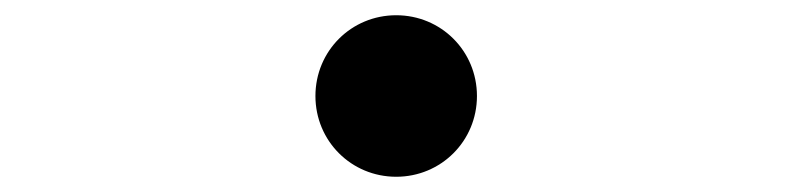

<svg xmlns="http://www.w3.org/2000/svg" viewBox="-20 -506 1040 252"><path d="M500 -486C441 -486 394 -439 394 -380C394 -321 441 -274 500 -274C559 -274 606 -321 606 -380C606 -439 559 -486 500 -486Z"/></svg>

Font: Noto Sans Mono CJK HK
Style: Regular
Weight: 400
Designer: Ryoko NISHIZUKA 西塚涼子 (kana, bopomofo & ideographs); Paul D. Hunt (Latin, Greek & Cyrillic); Sandoll Communications 산돌커뮤니
Foundry: Adobe
Version: Version 2.004;hotconv 1.0.118;makeotfexe 2.5.65603